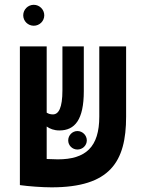

<svg xmlns="http://www.w3.org/2000/svg" viewBox="-20 -782 626 811"><path d="M197.8 9.3C444.8 9.3 512.7 -98.6 512.7 -289.1V-585.9H399.4V-289.6C399.4 -161.1 342.3 -108.9 224.1 -108.9C212.9 -108.9 195.8 -109.4 177.2 -110.4V-247.6C190.9 -237.8 208.5 -231 231 -231C295.9 -231 334 -275.9 334 -397V-585.9H243.7V-400.9C243.7 -325.7 227.5 -298.8 203.6 -298.8C192.9 -298.8 184.6 -301.3 177.2 -306.2V-585.9H64V-0.5H64.9V0C99.1 4.9 157.7 9.3 197.8 9.3ZM122.6 -673.3C147 -673.3 167 -692.9 167 -717.3C167 -741.7 147 -761.7 122.6 -761.7C98.1 -761.7 78.1 -741.7 78.1 -717.3C78.1 -692.9 98.1 -673.3 122.6 -673.3ZM307.1 -150.4C328.6 -150.4 346.7 -167.5 346.7 -189C346.7 -210.4 328.6 -228.5 307.1 -228.5C285.6 -228.5 268.1 -210.4 268.1 -189C268.1 -167.5 285.6 -150.4 307.1 -150.4Z"/></svg>

Font: Cascadia Mono SemiBold
Style: Regular
Weight: 600
Monospace: yes
Designer: Aaron Bell
Foundry: Saja Typeworks
Version: Version 2404.023